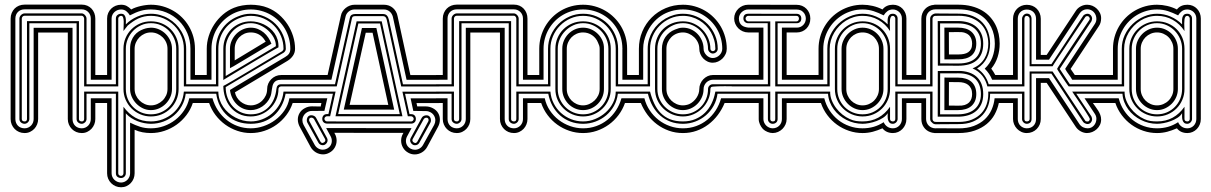

<svg xmlns="http://www.w3.org/2000/svg" viewBox="-20 -562 5117 811"><path d="M44.9 -59.1Q44.9 -50.3 47.9 -43.1Q50.8 -35.9 55.9 -30.8Q61 -25.6 68.2 -22.8Q75.4 -20 84 -20Q92.3 -20 99.2 -23.2Q106.2 -26.4 111.3 -31.7Q116.5 -37.1 119.3 -44.2Q122.1 -51.3 122.1 -59.1V-444.6H286.4V-59.1Q286.4 -50.3 289.3 -43.1Q292.2 -35.9 297.4 -30.8Q302.5 -25.6 309.7 -22.8Q316.9 -20 325.4 -20Q333.7 -20 340.7 -23.2Q347.7 -26.4 352.8 -31.7Q357.9 -37.1 360.7 -44.2Q363.5 -51.3 363.5 -59.1V-147H410.9V-127H382.6V-59.1Q382.6 -47.4 378.3 -36.7Q374 -26.1 366.3 -17.9Q358.6 -9.8 348.3 -4.9Q337.9 0 325.4 0Q313 0 302.2 -4.5Q291.5 -9 283.6 -17.1Q275.6 -25.1 271 -35.9Q266.4 -46.6 266.4 -59.1V-424.6H141.1V-59.1Q141.1 -47.4 136.8 -36.7Q132.6 -26.1 124.9 -17.9Q117.2 -9.8 106.8 -4.9Q96.4 0 84 0Q71.5 0 60.8 -4.5Q50 -9 42.1 -17.1Q34.2 -25.1 29.5 -35.9Q24.9 -46.6 24.9 -59.1V-483.4Q24.9 -496.1 29.4 -507Q33.9 -517.8 41.7 -525.8Q49.6 -533.7 60.4 -538.1Q71.3 -542.5 84 -542.5H325.4Q338.1 -542.5 348.6 -538Q359.1 -533.4 366.7 -525.4Q374.3 -517.3 378.4 -506.6Q382.6 -495.8 382.6 -483.4V-245.1H410.9V-225.1H363.5V-483.4Q363.5 -491.7 360.7 -498.8Q357.9 -505.9 352.8 -511.1Q347.7 -516.4 340.7 -519.4Q333.7 -522.5 325.4 -522.5H84Q75.4 -522.5 68.2 -519.7Q61 -516.8 55.9 -511.7Q50.8 -506.6 47.9 -499.4Q44.9 -492.2 44.9 -483.4ZM345.5 -166V-59.1Q345.5 -54.9 343.6 -51.3Q341.8 -47.6 338.9 -44.9Q335.9 -42.2 332.4 -40.6Q328.9 -39.1 325.4 -39.1Q321.3 -39.1 317.4 -40.5Q313.5 -42 310.3 -44.6Q307.1 -47.1 305.3 -50.9Q303.5 -54.7 303.5 -59.1V-463.6H104V-59.1Q104 -54.9 102.2 -51.3Q100.3 -47.6 97.4 -44.9Q94.5 -42.2 90.9 -40.6Q87.4 -39.1 84 -39.1Q79.8 -39.1 75.9 -40.5Q72 -42 68.8 -44.6Q65.7 -47.1 63.8 -50.9Q62 -54.7 62 -59.1V-483.4Q62 -487.5 63.8 -491.5Q65.7 -495.4 68.8 -498.5Q72 -501.7 75.9 -503.5Q79.8 -505.4 84 -505.4H325.4Q329.1 -505.4 332.8 -503.3Q336.4 -501.2 339.2 -498Q342 -494.9 343.8 -491Q345.5 -487.1 345.5 -483.4V-206.1H410.9V-197H335.4V-483.4Q335.4 -487.3 332.4 -491.5Q329.3 -495.6 325.4 -495.6H84Q78.6 -495.6 75.3 -491.8Q72 -488 72 -483.4V-59.1Q72 -53.7 75.7 -51.4Q79.3 -49.1 84 -49.1Q89.4 -49.1 91.7 -52.1Q94 -55.2 94 -59.1V-472.7H313.5V-59.1Q313.5 -53.7 317.1 -51.4Q320.8 -49.1 325.4 -49.1Q330.8 -49.1 333.1 -52.1Q335.4 -55.2 335.4 -59.1V-175H410.9V-166Z M469.5 -206.1V-483.9Q469.5 -493.2 476 -498.5Q482.4 -503.9 491.5 -503.9Q500.5 -503.9 504.8 -499.1Q509 -494.4 510.5 -487.4Q512 -480.5 511.7 -472.8Q511.5 -465.1 511.5 -459Q521.7 -469.5 534.1 -477.8Q546.4 -486.1 560.1 -491.9Q573.7 -497.8 588.3 -500.9Q602.8 -503.9 617.4 -503.9Q637.7 -503.9 656.6 -498.5Q675.5 -493.2 692 -483.4Q708.5 -473.6 722.3 -460Q736.1 -446.3 745.8 -429.9Q755.6 -413.6 761 -394.8Q766.4 -376 766.4 -356V-206.1H831.8V-197H756.6V-356Q756.6 -384.5 745.7 -409.8Q734.9 -435.1 715.9 -454Q697 -472.9 671.6 -484Q646.2 -495.1 617.4 -495.1Q602.3 -495.1 589.2 -492.2Q576.2 -489.3 564.3 -483.9Q552.5 -478.5 541.5 -470.9Q530.5 -463.4 519.5 -454.1Q514.2 -447.3 508.9 -440.7Q503.7 -434.1 501.5 -430.9Q501.5 -439.9 502.2 -451.2Q502.9 -462.4 502.6 -472.2Q502.2 -481.9 499.9 -488.5Q497.6 -495.1 491.5 -495.1Q486.8 -495.1 483.2 -491.5Q479.5 -487.8 479.5 -483.9V-197H402.8V-206.1ZM764.4 -166Q761 -138.2 748 -114.9Q735.1 -91.6 715.3 -74.7Q695.6 -57.9 670.4 -48.5Q645.3 -39.1 617.4 -39.1Q604 -39.1 589.6 -41.9Q575.2 -44.7 561.4 -49.9Q547.6 -55.2 535.3 -63Q522.9 -70.8 513.4 -81.1Q512.7 -81.8 512.5 -82.5Q512.2 -83.3 511.5 -84V169.9Q511.5 178.2 505.6 184.1Q499.8 189.9 491.5 189.9Q482.4 189.9 476 184.9Q469.5 179.9 469.5 169.9V-166H402.8V-175H479.5V169.9Q479.5 175.3 483.2 178.1Q486.8 180.9 491.5 180.9Q496.1 180.9 498.8 177.4Q501.5 173.8 501.5 169.9V-111.1Q523.2 -81.1 551.5 -65.1Q579.8 -49.1 617.4 -49.1Q643.3 -49.1 667.5 -58.2Q691.7 -67.4 710.7 -84Q729.7 -100.6 742.1 -123.8Q754.4 -147 756.6 -175H831.8V-166ZM432.4 -245.1V-483.9Q432.4 -496.3 437 -507Q441.7 -517.6 449.6 -525.4Q457.5 -533.2 468.3 -537.6Q479 -542 491.5 -542Q505.1 -542 514.9 -536.9Q524.7 -531.7 534.4 -522Q542.7 -526.9 553.2 -530.5Q563.7 -534.2 574.8 -536.7Q585.9 -539.3 597 -540.6Q608.2 -542 617.4 -542Q643.1 -542 666.9 -535.4Q690.7 -528.8 711.4 -516.8Q732.2 -504.9 749.1 -488Q766.1 -471.2 778.2 -450.4Q790.3 -429.7 796.9 -405.8Q803.5 -381.8 803.5 -356V-245.1H831.8V-225.1H784.4V-356Q784.4 -391.1 771.4 -421.5Q758.3 -451.9 735.7 -474.2Q713.1 -496.6 682.7 -509.3Q652.3 -522 617.4 -522Q606.2 -522 595.7 -520.6Q585.2 -519.3 574.5 -516.2Q563.7 -513.2 552.5 -508.4Q541.3 -503.7 528.6 -497.1Q522.5 -507.6 513.4 -514.8Q504.4 -522 491.5 -522Q483.6 -522 476.3 -519.2Q469 -516.4 463.5 -511.2Q458 -506.1 454.7 -499.1Q451.4 -492.2 451.4 -483.9V-225.1H402.8V-245.1ZM451.4 -147V169.9Q451.4 178.2 454.6 185.3Q457.8 192.4 463.3 197.6Q468.8 202.9 476 205.9Q483.2 209 491.5 209Q499.3 209 506.2 205.8Q513.2 202.6 518.3 197.3Q523.4 191.9 526.5 184.8Q529.5 177.7 529.5 169.9V-43.9Q541.3 -38.3 551.5 -33.9Q561.8 -29.5 572 -26.4Q582.3 -23.2 593.3 -21.6Q604.2 -20 617.4 -20Q645.5 -20 672 -29.3Q698.5 -38.6 720.2 -55.4Q741.9 -72.3 757.6 -95.6Q773.2 -118.9 779.5 -147H831.8V-127H794.4Q785.2 -98.9 767.3 -75.6Q749.5 -52.2 726 -35.4Q702.4 -18.6 674.6 -9.3Q646.7 0 617.4 0Q599.4 0 582.3 -3.2Q565.2 -6.3 548.6 -13.9V169.9Q548.6 181.9 544.3 192.6Q540 203.4 532.3 211.4Q524.7 219.5 514.3 224.2Q503.9 229 491.5 229Q479 229 468.3 224.4Q457.5 219.7 449.6 211.8Q441.7 203.9 437 193.1Q432.4 182.4 432.4 169.9V-127H402.8V-147ZM687.5 -356Q687.5 -370.1 681.9 -382.8Q676.3 -395.5 666.7 -404.8Q657.2 -414.1 644.4 -419.6Q631.6 -425 617.4 -425Q603.5 -425 591.1 -419.6Q578.6 -414.1 569.2 -404.8Q559.8 -395.5 554.2 -382.8Q548.6 -370.1 548.6 -356V-186Q548.6 -172.1 554.2 -159.5Q559.8 -147 569.2 -137.6Q578.6 -128.2 591.1 -122.6Q603.5 -116.9 617.4 -116.9Q631.3 -116.9 644 -122.4Q656.7 -127.9 666.4 -137.2Q676 -146.5 681.8 -159.1Q687.5 -171.6 687.5 -186ZM706.5 -186Q706.5 -168 699.3 -151.9Q692.1 -135.7 679.9 -123.5Q667.7 -111.3 651.6 -104.1Q635.5 -96.9 617.4 -96.9Q599.4 -96.9 583.5 -104.5Q567.6 -112.1 555.5 -124.6Q543.5 -137.2 536.5 -153.2Q529.5 -169.2 529.5 -186V-356Q529.5 -375 534.7 -388.9Q539.8 -402.8 547.9 -412.7Q555.9 -422.6 565.9 -429Q575.9 -435.3 585.7 -438.8Q595.5 -442.4 603.9 -443.7Q612.3 -445.1 617.4 -445.1Q635.5 -445.1 651.6 -437.9Q667.7 -430.7 679.9 -418.5Q692.1 -406.2 699.3 -390.1Q706.5 -374 706.5 -356ZM724.4 -356Q724.4 -378.2 716.1 -397.8Q707.8 -417.5 693.4 -432.3Q679 -447 659.4 -455.6Q639.9 -464.1 617.4 -464.1Q595.2 -464.1 575.9 -455.3Q556.6 -446.5 542.4 -431.8Q528.1 -417 519.8 -397.3Q511.5 -377.7 511.5 -356V-186Q511.5 -163.8 519.5 -144.4Q527.6 -125 541.9 -110.5Q556.2 -95.9 575.6 -87.5Q595 -79.1 617.4 -79.1Q639.9 -79.1 659.4 -87.4Q679 -95.7 693.4 -110.1Q707.8 -124.5 716.1 -144Q724.4 -163.6 724.4 -186ZM734.4 -186Q734.4 -161.6 725.2 -140.5Q716.1 -119.4 700.2 -103.8Q684.3 -88.1 663.1 -79.1Q641.8 -70.1 617.4 -70.1Q593.5 -70.1 572.4 -79.2Q551.3 -88.4 535.5 -104.1Q519.8 -119.9 510.6 -141Q501.5 -162.1 501.5 -186V-356Q501.5 -380.4 510.5 -401.5Q519.5 -422.6 535.2 -438.2Q550.8 -453.9 571.9 -462.9Q593 -471.9 617.4 -471.9Q642.1 -471.9 663.5 -463.1Q684.8 -454.3 700.6 -438.7Q716.3 -423.1 725.3 -402Q734.4 -380.9 734.4 -356Z M923.3 -356Q923.3 -380.9 932.4 -402Q941.4 -423.1 957 -438.7Q972.7 -454.3 993.8 -463.1Q1014.9 -471.9 1039.3 -471.9Q1052.7 -471.9 1066.9 -468.6Q1081.1 -465.3 1094.4 -459Q1107.7 -452.6 1119.3 -443.2Q1130.9 -433.8 1139.4 -421.6Q1147.9 -409.4 1152.5 -394.4Q1157 -379.4 1156.2 -362.1Q1155.8 -362.1 1146.1 -356.6Q1136.5 -351.1 1121.1 -342.2Q1105.7 -333.3 1086.1 -321.7Q1066.4 -310.1 1045.5 -297.6Q1024.7 -285.2 1004.3 -272.9Q983.9 -260.7 967 -250.7Q950.2 -240.7 938.5 -233.5Q926.8 -226.3 923.3 -224.1ZM853.3 -245.1V-356Q853.3 -383.1 861.7 -409.7Q870.1 -436.3 885.3 -459.4Q900.4 -482.4 921.6 -500.6Q942.9 -518.8 968.3 -529.1Q985.1 -535.9 1003.5 -538.9Q1022 -542 1039.3 -542Q1057.6 -542 1076.2 -538.9Q1094.7 -535.9 1111.3 -529.1Q1137 -518.8 1158.1 -500.6Q1179.2 -482.4 1194.3 -459.4Q1209.5 -436.3 1217.9 -409.7Q1226.3 -383.1 1226.3 -356Q1226.3 -339.4 1217.2 -326.3Q1208 -313.2 1194.3 -304.9L972.4 -172.1Q974.6 -160.4 980.8 -150.4Q987.1 -140.4 996.1 -132.9Q1005.1 -125.5 1016.2 -121.2Q1027.3 -116.9 1039.3 -116.9Q1052.7 -116.9 1065.3 -122.2Q1077.9 -127.4 1087.4 -136.8Q1096.9 -146.2 1102.7 -158.8Q1108.4 -171.4 1108.4 -186Q1108.4 -198 1113 -208.7Q1117.7 -219.5 1125.7 -227.5Q1133.8 -235.6 1144.5 -240.4Q1155.3 -245.1 1167.5 -245.1H1257.3V-225.1H1167.5Q1155.5 -225.1 1148.3 -221.7Q1141.1 -218.3 1137.1 -212.5Q1133.1 -206.8 1131.2 -199.3Q1129.4 -191.9 1128.3 -183.8Q1127.2 -175.8 1125.9 -167.5Q1124.5 -159.2 1121.3 -152.1Q1116.2 -140.1 1107.7 -130Q1099.1 -119.9 1088.3 -112.5Q1077.4 -105.2 1064.9 -101.1Q1052.5 -96.9 1039.3 -96.9Q1021.7 -96.9 1006.6 -103.5Q991.5 -110.1 980 -121.5Q968.5 -132.8 961.1 -148.3Q953.6 -163.8 951.4 -181.9Q951.7 -182.1 952.5 -182.6Q953.4 -183.1 956.4 -184.9Q959.5 -186.8 965.6 -190.6Q971.7 -194.3 982.7 -200.9Q993.7 -207.5 1010.5 -217.5Q1027.3 -227.5 1051.6 -242.1Q1075.9 -256.6 1108.6 -276.1Q1141.4 -295.7 1184.3 -321Q1195.1 -327.1 1200.7 -335.2Q1206.3 -343.3 1206.3 -356Q1206.3 -379.2 1200.3 -400.5Q1194.3 -421.9 1183.5 -440.3Q1172.6 -458.7 1157.3 -473.9Q1142.1 -489 1123.5 -499.6Q1105 -510.3 1083.6 -516.1Q1062.3 -522 1039.3 -522Q1016.4 -522 995.1 -516.1Q973.9 -510.3 955.4 -499.4Q937 -488.5 921.9 -473.4Q906.7 -458.3 895.9 -439.8Q885 -421.4 879.2 -400.1Q873.3 -378.9 873.3 -356V-225.1H825.9V-245.1ZM1145.3 -366.9Q1145.8 -385 1136.6 -402.5Q1127.4 -419.9 1112.3 -433.6Q1097.2 -447.3 1078 -455.7Q1058.8 -464.1 1039.3 -464.1Q1017.3 -464.1 997.9 -455.3Q978.5 -446.5 964.2 -431.8Q950 -417 941.7 -397.3Q933.3 -377.7 933.3 -356V-241ZM951.4 -356Q951.4 -374.3 958.7 -390.5Q966.1 -406.7 978.1 -418.8Q990.2 -430.9 1006.1 -438Q1022 -445.1 1039.3 -445.1Q1055.4 -445.1 1069.2 -439.5Q1083 -433.8 1094.1 -424.6Q1105.2 -415.3 1113.4 -402.8Q1121.6 -390.4 1126.5 -377Q1126 -376.7 1124.6 -376.1Q1123.3 -375.5 1118.4 -372.7Q1113.5 -369.9 1103.6 -364Q1093.8 -358.2 1076.2 -347.7Q1058.6 -337.2 1031.9 -321.2Q1005.1 -305.2 966.3 -282Q962.6 -279.8 958.9 -278.1Q955.1 -276.4 951.4 -273.9ZM892.3 -206.1V-356Q892.3 -378.9 898.7 -399.8Q905 -420.7 916.9 -438.2Q928.7 -455.8 945.6 -469.6Q962.4 -483.4 983.4 -491.9Q997.8 -498 1011 -501Q1024.2 -503.9 1039.3 -503.9Q1070.1 -503.9 1097 -492.3Q1124 -480.7 1144 -460.7Q1164.1 -440.7 1175.7 -413.7Q1187.3 -386.7 1187.3 -356Q1187.3 -350.8 1184.6 -346.4Q1181.9 -342 1177.5 -339.1L933.3 -194.1Q933.3 -168.9 941.7 -147.8Q950 -126.7 964.2 -111.5Q978.5 -96.2 997.9 -87.6Q1017.3 -79.1 1039.3 -79.1Q1063.2 -79.1 1082.3 -87.4Q1101.3 -95.7 1115.1 -110.1Q1128.9 -124.5 1137.1 -144Q1145.3 -163.6 1147.5 -186Q1148.2 -195.1 1152.8 -200.6Q1157.5 -206.1 1167.5 -206.1H1257.3V-197H1167.5Q1162.8 -197 1159.5 -193.7Q1156.2 -190.4 1156.2 -186Q1156.2 -161.6 1146.7 -140.5Q1137.2 -119.4 1121.1 -103.8Q1105 -88.1 1083.7 -79.1Q1062.5 -70.1 1039.3 -70.1Q1010.7 -70.1 989.1 -81.1Q967.5 -92 952.9 -110.1Q938.2 -128.2 930.8 -151.4Q923.3 -174.6 923.3 -199Q924.1 -199 934.4 -204.8Q944.8 -210.7 961.3 -220.3Q977.8 -230 998.9 -242.6Q1020 -255.1 1042.2 -268.3Q1064.5 -281.5 1086.3 -294.6Q1108.2 -307.6 1126.1 -318.4Q1144 -329.1 1156.4 -336.5Q1168.7 -344 1172.4 -345.9Q1174.6 -349.1 1176 -350.7Q1177.5 -352.3 1177.5 -356Q1177.5 -384.5 1166.7 -409.8Q1156 -435.1 1137.3 -454Q1118.7 -472.9 1093.4 -484Q1068.1 -495.1 1039.3 -495.1Q1025.9 -495.1 1013.1 -492.2Q1000.2 -489.3 987.3 -483.9Q967.8 -475.6 952 -462.6Q936.3 -449.7 925.3 -433.1Q914.3 -416.5 908.3 -397Q902.3 -377.4 902.3 -356V-197H825.9V-206.1ZM877.4 -147Q885.3 -119.1 900.6 -95.8Q916 -72.5 937 -55.7Q958 -38.8 984 -29.4Q1010 -20 1039.3 -20Q1066.4 -20 1093.3 -29.2Q1120.1 -38.3 1142.6 -55.1Q1165 -71.8 1181.2 -95.1Q1197.3 -118.4 1202.4 -147H1257.3V-127H1216.3Q1207 -98.9 1189.3 -75.6Q1171.6 -52.2 1148.2 -35.4Q1124.8 -18.6 1096.8 -9.3Q1068.8 0 1039.3 0Q1010 0 982.4 -9.4Q954.8 -18.8 931.5 -35.6Q908.2 -52.5 890.5 -75.8Q872.8 -99.1 863.3 -127H825.9V-147ZM1102.3 -386 1098.4 -392.1Q1088.6 -408 1073.5 -416.5Q1058.3 -425 1039.3 -425Q1024.7 -425 1012.3 -419.6Q1000 -414.1 990.8 -404.8Q981.7 -395.5 976.6 -382.8Q971.4 -370.1 971.4 -356V-306.9ZM1186.3 -166Q1181.2 -137.5 1168.6 -114.1Q1156 -90.8 1137.2 -74.1Q1118.4 -57.4 1093.6 -48.2Q1068.8 -39.1 1039.3 -39.1Q1009.8 -39.1 984.9 -47.7Q960 -56.4 941.2 -72.9Q922.4 -89.4 910 -112.8Q897.7 -136.2 893.3 -166H825.9V-175H902.3Q902.3 -157 907.8 -140.6Q913.3 -124.3 923 -110.4Q932.6 -96.4 945.7 -85.1Q958.7 -73.7 974 -65.7Q989.3 -57.6 1005.9 -53.3Q1022.5 -49.1 1039.3 -49.1Q1063.2 -49.1 1086.7 -57.7Q1110.1 -66.4 1129.3 -82.8Q1148.4 -99.1 1161.5 -122.4Q1174.6 -145.8 1177.5 -175H1257.3V-166Z M1397 -71 1486.3 -471.9H1592.3L1679.9 -70.8ZM1408.4 -80.1 1668.7 -79.8 1585.2 -462.9H1493.7ZM1432.1 -99.1 1508.8 -443.8H1569.8L1645 -98.9ZM1456.8 -119.1 1620.1 -118.9 1553.7 -423.8H1524.9ZM1357.7 -21 1718.3 -20.8 1700 13.2Q1694.6 22.9 1694.6 33.4Q1694.6 43.5 1699.6 52Q1704.6 60.5 1714.8 66.2Q1719 68.4 1723.6 69.5Q1728.3 70.6 1732.7 70.6Q1743.2 70.6 1752.3 65.2Q1761.5 59.8 1766.8 50.3L1814 -34.7Q1818.8 -43.9 1818.8 -53.7Q1818.8 -64 1813.7 -73Q1808.6 -82 1798.8 -87.6Q1789.3 -92.8 1779.3 -92.8L1725.8 -93.5L1714.4 -146.7H1835.2V-126.7H1739.3L1742.4 -112.5H1778.8Q1794.2 -112.5 1808.8 -104.7Q1823.5 -96.9 1830.8 -84.2Q1838.1 -71.5 1838.1 -56.9Q1838.1 -49.1 1836.1 -41.1Q1834 -33.2 1829.8 -25.6L1783.9 59.3Q1780 66.4 1774.3 72.1Q1768.6 77.9 1761.8 81.9Q1755.1 85.9 1747.4 88.1Q1739.7 90.3 1731.7 90.3Q1717.5 90.3 1704.8 83.3Q1690.2 75.4 1682.3 61.6Q1674.3 47.9 1674.3 32Q1674.3 16.8 1681.9 3.2L1684.1 -0.7L1392.1 -1L1394.3 2.9Q1401.9 16.6 1401.9 31.7Q1401.9 47.6 1393.9 61.4Q1386 75.2 1371.3 83Q1358.6 90.1 1344.5 90.1Q1336.4 90.1 1328.7 87.9Q1321 85.7 1314.3 81.7Q1307.6 77.6 1301.9 71.9Q1296.1 66.2 1292.2 59.1L1246.3 -25.9Q1242.2 -33.4 1240.1 -41.4Q1238 -49.3 1238 -57.1Q1238 -71.8 1245.4 -84.5Q1252.7 -97.2 1267.3 -105Q1274.7 -109.1 1282.2 -111Q1289.8 -112.8 1297.4 -112.8L1334.5 -112.1L1337.6 -127H1243.4V-147H1362.5L1350.3 -93.8L1296.6 -93.3Q1286.6 -93.3 1277.3 -87.9Q1267.6 -82.3 1262.5 -73.2Q1257.3 -64.2 1257.3 -54Q1257.3 -44.2 1262.2 -34.9L1309.3 50Q1314.7 59.6 1323.9 64.9Q1333 70.3 1343.5 70.3Q1352.8 70.3 1361.3 65.9Q1371.6 60.3 1376.6 51.8Q1381.6 43.2 1381.6 33.2Q1381.6 22.7 1376.2 12.9ZM1713.4 -244.9H1835.2V-224.9H1697.3L1639.4 -491.2Q1637.7 -497.6 1634.4 -503.2Q1631.1 -508.8 1626.3 -512.9Q1621.6 -517.1 1615.5 -519.5Q1609.4 -522 1601.8 -522H1477.5Q1470.7 -522 1464.5 -519.8Q1458.3 -517.6 1453.1 -513.5Q1448 -509.5 1444.5 -503.9Q1440.9 -498.3 1439.5 -491.5L1379.9 -225.1H1243.4V-245.1H1363.8L1419.9 -495.6Q1421.6 -505.1 1427 -513.7Q1432.4 -522.2 1440.2 -528.4Q1448 -534.7 1457.6 -538.3Q1467.3 -542 1477.5 -542H1601.8Q1612.8 -542 1622.6 -538.5Q1632.3 -534.9 1639.8 -528.4Q1647.2 -522 1652.3 -513.1Q1657.5 -504.2 1659.4 -493.4ZM1682.1 -205.8H1835.2V-196.8H1674.8L1613.3 -479.5Q1609.9 -493.9 1597.7 -493.9H1481Q1476.6 -493.9 1472.3 -492.6Q1468 -491.2 1466.8 -485.6L1402.3 -197H1243.4V-206.1H1395L1458 -487.5Q1459 -492.4 1461.4 -495.5Q1463.9 -498.5 1467 -500.1Q1470.2 -501.7 1474 -502.3Q1477.8 -502.9 1481.9 -502.9H1596.9Q1608.6 -502.9 1614.5 -496.2Q1620.4 -489.5 1623 -477.1ZM1350.3 -60.1Q1350.3 -56.4 1353.5 -52.7Q1356.7 -49.1 1361.3 -49.1L1716.6 -48.8Q1721.2 -48.8 1724.4 -52.5Q1727.5 -56.2 1727.5 -59.8Q1727.5 -64.5 1724 -67.6Q1720.5 -70.8 1716.6 -70.8H1702.6L1679.7 -174.8H1835.2V-165.8H1690.9L1709.7 -79.8H1716.6Q1726.6 -79.8 1731.6 -74Q1736.6 -68.1 1736.6 -59.8Q1736.6 -50 1730.7 -44.9Q1724.9 -39.8 1716.6 -39.8L1361.3 -40Q1353 -40 1347.2 -45.2Q1341.3 -50.3 1341.3 -60.1Q1341.3 -68.4 1346.3 -74.2Q1351.3 -80.1 1361.3 -80.1H1367.2L1386.2 -166H1243.4V-175H1397.5L1374.5 -71H1361.3Q1357.4 -71 1353.9 -67.9Q1350.3 -64.7 1350.3 -60.1ZM1761 -63.7Q1763.7 -69.1 1769.3 -72Q1774.9 -75 1781.2 -75Q1786.4 -75 1790.8 -72.8Q1795.4 -70.1 1797.9 -64.8Q1800.3 -59.6 1800.3 -54Q1800.3 -47.9 1797.9 -43.7L1751 41.3Q1748.3 46.4 1743.3 49Q1738.3 51.5 1732.9 51.5Q1727.5 51.5 1723.9 49.3Q1719 46.6 1715.7 41.5Q1712.4 36.4 1712.4 30.5Q1712.4 25.9 1714.8 21.2ZM1361.3 21Q1363.8 25.6 1363.8 30.3Q1363.8 36.1 1360.5 41.3Q1357.2 46.4 1352.3 49.1Q1348.6 51.3 1343.3 51.3Q1337.9 51.3 1332.9 48.7Q1327.9 46.1 1325.2 41L1278.3 -43.9Q1275.9 -48.1 1275.9 -54.2Q1275.9 -59.8 1278.3 -65.1Q1280.8 -70.3 1285.4 -73Q1289.8 -75.2 1294.9 -75.2Q1301.3 -75.2 1306.9 -72.3Q1312.5 -69.3 1315.2 -64ZM1788.8 -48.8Q1789.8 -50.3 1790.2 -52.5Q1790.5 -54.7 1790.2 -57Q1789.8 -59.3 1788.7 -61.2Q1787.6 -63 1785.9 -63.7Q1781.2 -65.9 1776.7 -64.2Q1772.2 -62.5 1769.8 -58.8L1722.9 26.1Q1720.7 30.8 1722.9 34.8Q1725.1 38.8 1728.8 40.3Q1733.4 43.2 1736.9 41.6Q1740.5 40 1742.9 36.1ZM1333.3 35.9Q1335.7 39.8 1339.2 41.4Q1342.8 43 1347.4 40Q1351.1 38.6 1353.3 34.5Q1355.5 30.5 1353.3 25.9L1306.4 -59.1Q1304 -62.7 1299.4 -64.5Q1294.9 -66.2 1290.3 -64Q1288.3 -63.2 1287.2 -61.4Q1286.1 -59.6 1285.8 -57.3Q1285.4 -54.9 1285.8 -52.7Q1286.1 -50.5 1287.4 -49.1Z M1850.3 -245.1V-483.4Q1850.3 -496.1 1854.9 -507Q1859.4 -517.8 1867.2 -525.8Q1875 -533.7 1885.9 -538.1Q1896.7 -542.5 1909.4 -542.5H2150.9Q2163.6 -542.5 2174.1 -538Q2184.6 -533.4 2192.1 -525.4Q2199.7 -517.3 2203.9 -506.6Q2208 -495.8 2208 -483.4V-245.1H2236.3V-225.1H2189V-483.4Q2189 -491.7 2186.2 -498.8Q2183.3 -505.9 2178.2 -511.1Q2173.1 -516.4 2166.1 -519.4Q2159.2 -522.5 2150.9 -522.5H1909.4Q1900.9 -522.5 1893.7 -519.7Q1886.5 -516.8 1881.3 -511.7Q1876.2 -506.6 1873.3 -499.4Q1870.4 -492.2 1870.4 -483.4V-225.1H1822V-245.1ZM1887.5 -206.1V-483.4Q1887.5 -487.5 1889.3 -491.5Q1891.1 -495.4 1894.3 -498.5Q1897.5 -501.7 1901.4 -503.5Q1905.3 -505.4 1909.4 -505.4H2150.9Q2154.5 -505.4 2158.2 -503.3Q2161.9 -501.2 2164.7 -498Q2167.5 -494.9 2169.2 -491Q2170.9 -487.1 2170.9 -483.4V-206.1H2236.3V-197H2160.9V-483.4Q2160.9 -487.3 2157.8 -491.5Q2154.8 -495.6 2150.9 -495.6H1909.4Q1904.1 -495.6 1900.8 -491.8Q1897.5 -488 1897.5 -483.4V-197H1822V-206.1ZM1870.4 -147V-59.1Q1870.4 -50.3 1873.3 -43.1Q1876.2 -35.9 1881.3 -30.8Q1886.5 -25.6 1893.7 -22.8Q1900.9 -20 1909.4 -20Q1917.7 -20 1924.7 -23.2Q1931.6 -26.4 1936.8 -31.7Q1941.9 -37.1 1944.7 -44.2Q1947.5 -51.3 1947.5 -59.1V-444.6H2111.8V-59.1Q2111.8 -50.3 2114.7 -43.1Q2117.7 -35.9 2122.8 -30.8Q2127.9 -25.6 2135.1 -22.8Q2142.3 -20 2150.9 -20Q2159.2 -20 2166.1 -23.2Q2173.1 -26.4 2178.2 -31.7Q2183.3 -37.1 2186.2 -44.2Q2189 -51.3 2189 -59.1V-147H2236.3V-127H2208V-59.1Q2208 -47.4 2203.7 -36.7Q2199.5 -26.1 2191.8 -17.9Q2184.1 -9.8 2173.7 -4.9Q2163.3 0 2150.9 0Q2138.4 0 2127.7 -4.5Q2116.9 -9 2109 -17.1Q2101.1 -25.1 2096.4 -35.9Q2091.8 -46.6 2091.8 -59.1V-424.6H1966.6V-59.1Q1966.6 -47.4 1962.3 -36.7Q1958 -26.1 1950.3 -17.9Q1942.6 -9.8 1932.3 -4.9Q1921.9 0 1909.4 0Q1897 0 1886.2 -4.5Q1875.5 -9 1867.6 -17.1Q1859.6 -25.1 1855 -35.9Q1850.3 -46.6 1850.3 -59.1V-127H1822V-147ZM2170.9 -166V-59.1Q2170.9 -54.9 2169.1 -51.3Q2167.2 -47.6 2164.3 -44.9Q2161.4 -42.2 2157.8 -40.6Q2154.3 -39.1 2150.9 -39.1Q2146.7 -39.1 2142.8 -40.5Q2138.9 -42 2135.7 -44.6Q2132.6 -47.1 2130.7 -50.9Q2128.9 -54.7 2128.9 -59.1V-463.6H1929.4V-59.1Q1929.4 -54.9 1927.6 -51.3Q1925.8 -47.6 1922.9 -44.9Q1919.9 -42.2 1916.4 -40.6Q1912.8 -39.1 1909.4 -39.1Q1905.3 -39.1 1901.4 -40.5Q1897.5 -42 1894.3 -44.6Q1891.1 -47.1 1889.3 -50.9Q1887.5 -54.7 1887.5 -59.1V-166H1822V-175H1897.5V-59.1Q1897.5 -53.7 1901.1 -51.4Q1904.8 -49.1 1909.4 -49.1Q1914.8 -49.1 1917.1 -52.1Q1919.4 -55.2 1919.4 -59.1V-472.7H2138.9V-59.1Q2138.9 -53.7 2142.6 -51.4Q2146.2 -49.1 2150.9 -49.1Q2156.2 -49.1 2158.6 -52.1Q2160.9 -55.2 2160.9 -59.1V-175H2236.3V-166Z M2294.9 -206.1V-356Q2294.9 -386 2306.6 -412.8Q2318.4 -439.7 2338.5 -460Q2358.6 -480.2 2385.5 -492.1Q2412.4 -503.9 2442.9 -503.9Q2473.9 -503.9 2501 -492.2Q2528.1 -480.5 2548 -460.3Q2567.9 -440.2 2579.3 -413.2Q2590.8 -386.2 2590.8 -356V-206.1H2656.5V-197H2580.8V-356Q2580.8 -384 2569.9 -409.3Q2559.1 -434.6 2540.3 -453.6Q2521.5 -472.7 2496.5 -483.9Q2471.4 -495.1 2442.9 -495.1Q2414.3 -495.1 2389.3 -483.9Q2364.3 -472.7 2345.5 -453.6Q2326.7 -434.6 2315.8 -409.3Q2304.9 -384 2304.9 -356V-197H2230V-206.1ZM2589.8 -166Q2586.4 -138.2 2573.4 -114.9Q2560.3 -91.6 2540.4 -74.7Q2520.5 -57.9 2495.4 -48.5Q2470.2 -39.1 2442.9 -39.1Q2414.1 -39.1 2389.4 -48.5Q2364.7 -57.9 2345.7 -74.7Q2326.7 -91.6 2313.8 -114.9Q2301 -138.2 2295.9 -166H2230V-175H2304.9Q2307.1 -147.9 2319 -124.9Q2330.8 -101.8 2349.5 -85Q2368.2 -68.1 2392.2 -58.6Q2416.3 -49.1 2442.9 -49.1Q2469.2 -49.1 2494 -59.3Q2518.8 -69.6 2538.1 -86.9Q2557.4 -104.2 2569.1 -127.1Q2580.8 -149.9 2580.8 -175H2656.5V-166ZM2656.5 -225.1H2608.9V-356H2609.9L2608.9 -356.9Q2608.9 -379.9 2603 -401.1Q2597.2 -422.4 2586.3 -440.7Q2575.4 -459 2560.3 -474Q2545.2 -489 2526.7 -499.6Q2508.3 -510.3 2487.1 -516.1Q2465.8 -522 2442.9 -522Q2419.9 -522 2398.6 -516.1Q2377.2 -510.3 2358.6 -499.6Q2340.1 -489 2324.8 -473.9Q2309.6 -458.7 2298.7 -440.3Q2287.8 -421.9 2281.9 -400.5Q2275.9 -379.2 2275.9 -356V-225.1H2230V-245.1H2257.8V-356Q2257.8 -381.6 2264.3 -405.4Q2270.8 -429.2 2282.7 -450Q2294.7 -470.7 2311.4 -487.7Q2328.1 -504.6 2348.6 -516.7Q2369.1 -528.8 2392.9 -535.4Q2416.7 -542 2442.9 -542Q2468.3 -542 2492.1 -535.4Q2515.9 -528.8 2536.5 -516.8Q2557.1 -504.9 2574.1 -488Q2591.1 -471.2 2603.3 -450.7Q2615.5 -430.2 2622.2 -406.4Q2628.9 -382.6 2628.9 -356.9V-245.1H2656.5ZM2656.5 -127H2619.9Q2610.1 -99.1 2592.5 -75.8Q2575 -52.5 2551.6 -35.6Q2528.3 -18.8 2500.6 -9.4Q2472.9 0 2442.9 0Q2412.8 0 2385 -9.4Q2357.2 -18.8 2333.9 -35.6Q2310.5 -52.5 2293 -75.8Q2275.4 -99.1 2265.9 -127H2230V-147H2281Q2286.9 -119.1 2302.4 -95.8Q2317.9 -72.5 2339.7 -55.7Q2361.6 -38.8 2388.2 -29.4Q2414.8 -20 2442.9 -20Q2472.4 -20 2498.5 -29.4Q2524.7 -38.8 2545.7 -55.7Q2566.7 -72.5 2581.9 -95.8Q2597.2 -119.1 2605 -147H2656.5ZM2512.9 -356Q2512.9 -363.5 2511 -369.4Q2509 -375.2 2505.9 -382.1Q2502.2 -391.8 2495.7 -399.8Q2489.3 -407.7 2481.1 -413.3Q2472.9 -418.9 2463.1 -422Q2453.4 -425 2442.9 -425Q2428.7 -425 2416.1 -419.6Q2403.6 -414.1 2394.3 -404.8Q2385 -395.5 2379.5 -382.8Q2374 -370.1 2374 -356V-186Q2374 -171.6 2379.5 -159.1Q2385 -146.5 2394.3 -137.2Q2403.6 -127.9 2416.1 -122.4Q2428.7 -116.9 2442.9 -116.9Q2456.3 -116.9 2469 -122.6Q2481.7 -128.2 2491.5 -137.6Q2501.2 -147 2507.1 -159.5Q2512.9 -172.1 2512.9 -186ZM2531 -186Q2531 -168 2524.2 -151.9Q2517.3 -135.7 2505.4 -123.5Q2493.4 -111.3 2477.3 -104.1Q2461.2 -96.9 2442.9 -96.9Q2424.6 -96.9 2408.4 -104.1Q2392.3 -111.3 2380.5 -123.5Q2368.7 -135.7 2361.8 -151.9Q2355 -168 2355 -186V-356Q2355 -374 2361.8 -390.1Q2368.7 -406.2 2380.5 -418.5Q2392.3 -430.7 2408.4 -437.9Q2424.6 -445.1 2442.9 -445.1Q2460.9 -445.1 2477.2 -437.9Q2493.4 -430.7 2505.6 -418.5Q2517.8 -406.2 2524.8 -390.1Q2531.7 -374 2531 -356ZM2549.8 -356Q2549.8 -377.7 2541.4 -397.3Q2533 -417 2518.4 -431.8Q2503.9 -446.5 2484.5 -455.3Q2465.1 -464.1 2442.9 -464.1Q2421.1 -464.1 2401.7 -455.2Q2382.3 -446.3 2367.7 -431.4Q2353 -416.5 2344.5 -397Q2335.9 -377.4 2335.9 -356V-186Q2335.9 -163.8 2344.4 -144.4Q2352.8 -125 2367.3 -110.5Q2381.8 -95.9 2401.2 -87.5Q2420.7 -79.1 2442.9 -79.1Q2465.1 -79.1 2484.5 -87.5Q2503.9 -95.9 2518.4 -110.5Q2533 -125 2541.4 -144.4Q2549.8 -163.8 2549.8 -186ZM2559.8 -186Q2559.8 -161.6 2550.5 -140.5Q2541.3 -119.4 2525.3 -103.8Q2509.3 -88.1 2488 -79.1Q2466.8 -70.1 2442.9 -70.1Q2418.9 -70.1 2397.6 -79.1Q2376.2 -88.1 2360.4 -103.8Q2344.5 -119.4 2335.2 -140.5Q2325.9 -161.6 2325.9 -186V-356Q2325.9 -380.9 2335.1 -402Q2344.2 -423.1 2360.1 -438.7Q2376 -454.3 2397.2 -463.1Q2418.5 -471.9 2442.9 -471.9Q2467.3 -471.9 2488.5 -463.1Q2509.8 -454.3 2525.6 -438.7Q2541.5 -423.1 2550.7 -402Q2559.8 -380.9 2559.8 -356Z M3102.8 -225.1H2990.7Q2982.9 -225.1 2975.8 -221.9Q2968.8 -218.8 2963.4 -213.4Q2958 -208 2955 -200.9Q2951.9 -193.8 2951.9 -186Q2951.9 -168 2944.9 -151.9Q2938 -135.7 2926 -123.5Q2914.1 -111.3 2898.2 -104.1Q2882.3 -96.9 2864.7 -96.9Q2846.4 -96.9 2830.2 -104.1Q2814 -111.3 2801.9 -123.5Q2789.8 -135.7 2782.8 -151.9Q2775.9 -168 2775.9 -186V-356Q2775.9 -369.9 2779.7 -382.4Q2783.4 -395 2790.6 -405.5Q2797.9 -416 2808 -424.1Q2818.1 -432.1 2830.8 -437Q2839.8 -440.7 2847.4 -442.9Q2855 -445.1 2864.7 -445.1Q2883.5 -445.1 2899.5 -437.6Q2915.5 -430.2 2927.1 -417.8Q2938.7 -405.5 2945.3 -389.4Q2951.9 -373.3 2951.9 -356Q2951.9 -348.4 2955.2 -341.4Q2958.5 -334.5 2963.9 -329Q2969.2 -323.5 2976.2 -320.2Q2983.2 -316.9 2990.7 -316.9Q2998.5 -316.9 3005.9 -320.1Q3013.2 -323.2 3018.7 -328.6Q3024.2 -334 3027.5 -341.1Q3030.8 -348.1 3030.8 -356Q3030.8 -378.9 3024.9 -400.1Q3019 -421.4 3008.2 -439.8Q2997.3 -458.3 2982.2 -473.4Q2967 -488.5 2948.6 -499.4Q2930.2 -510.3 2908.9 -516.1Q2887.7 -522 2864.7 -522Q2838.6 -522 2815.1 -515Q2791.5 -508.1 2771.7 -494.9Q2752 -481.7 2736.5 -462.8Q2720.9 -443.8 2710.7 -419.9Q2704.1 -404.1 2700.4 -388.7Q2696.8 -373.3 2696.8 -356V-225.1H2626.7V-245.1H2678.7V-356Q2678.7 -395 2693.1 -429Q2707.5 -462.9 2732.7 -488Q2757.8 -513.2 2791.7 -527.6Q2825.7 -542 2864.7 -542Q2890.6 -542 2914.3 -535.3Q2938 -528.6 2958.5 -516.5Q2979 -504.4 2995.8 -487.3Q3012.7 -470.2 3024.7 -449.6Q3036.6 -429 3043.2 -405.2Q3049.8 -381.3 3049.8 -356Q3049.8 -344.2 3044.9 -333.6Q3040 -323 3031.9 -314.9Q3023.7 -306.9 3013.1 -302Q3002.4 -297.1 2990.7 -297.1Q2978.8 -297.1 2968.4 -302.1Q2958 -307.1 2950.3 -315.3Q2942.6 -323.5 2938.2 -334.1Q2933.8 -344.7 2933.8 -356Q2933.8 -370.1 2927.9 -382.8Q2921.9 -395.5 2912.1 -404.8Q2902.3 -414.1 2889.9 -419.6Q2877.4 -425 2864.7 -425Q2850.6 -425 2837.9 -419.8Q2825.2 -414.6 2815.7 -405.2Q2806.2 -395.8 2800.5 -383.2Q2794.9 -370.6 2794.9 -356V-186Q2794.9 -171.6 2800.5 -159.1Q2806.2 -146.5 2815.7 -137.2Q2825.2 -127.9 2837.9 -122.4Q2850.6 -116.9 2864.7 -116.9Q2870.8 -116.9 2877.8 -118.3Q2884.8 -119.6 2890.9 -122.1Q2900.1 -126.2 2908.1 -133.2Q2916 -140.1 2921.8 -148.7Q2927.5 -157.2 2930.7 -166.9Q2933.8 -176.5 2933.8 -186Q2933.8 -198 2938.5 -208.7Q2943.1 -219.5 2951 -227.5Q2959 -235.6 2969.2 -240.4Q2979.5 -245.1 2990.7 -245.1H3102.8ZM2715.8 -206.1V-356Q2715.8 -376.7 2721.4 -395.8Q2727.1 -414.8 2737.1 -431.3Q2747.1 -447.8 2761 -461.1Q2774.9 -474.4 2791.5 -483.9Q2808.1 -493.4 2826.7 -498.7Q2845.2 -503.9 2864.7 -503.9Q2895.5 -503.9 2922.4 -492.2Q2949.2 -480.5 2969 -460.3Q2988.8 -440.2 3000.2 -413.2Q3011.7 -386.2 3011.7 -356Q3011.7 -351.8 3010 -348.1Q3008.3 -344.5 3005.4 -341.8Q3002.4 -339.1 2998.7 -337.5Q2994.9 -335.9 2990.7 -335.9Q2987.1 -335.9 2983.4 -337.6Q2979.7 -339.4 2976.9 -342.2Q2974.1 -345 2972.4 -348.6Q2970.7 -352.3 2970.7 -356Q2970.7 -378.2 2962 -397.8Q2953.4 -417.5 2938.7 -432.3Q2924.1 -447 2904.9 -455.6Q2885.7 -464.1 2864.7 -464.1Q2842.8 -464.1 2823.1 -455.3Q2803.5 -446.5 2788.7 -431.8Q2773.9 -417 2765.4 -397.3Q2756.8 -377.7 2756.8 -356V-186Q2756.8 -163.8 2765.4 -144.4Q2773.9 -125 2788.7 -110.5Q2803.5 -95.9 2823.1 -87.5Q2842.8 -79.1 2864.7 -79.1Q2887.2 -79.1 2906.6 -87.5Q2926 -95.9 2940.3 -110.5Q2954.6 -125 2962.6 -144.4Q2970.7 -163.8 2970.7 -186Q2970.7 -194.3 2976.6 -200.2Q2982.4 -206.1 2990.7 -206.1H3102.8V-197Q3099.4 -197 3089.6 -197.3Q3079.8 -197.5 3067.1 -197.6Q3054.4 -197.8 3040.4 -197.8Q3026.4 -197.8 3014.3 -197.4Q3002.2 -197 2993.8 -196.3Q2985.4 -195.6 2983.9 -194.1Q2980.7 -190.9 2980.7 -186Q2980.7 -162.1 2971.3 -141Q2961.9 -119.9 2945.9 -104.1Q2929.9 -88.4 2908.9 -79.2Q2887.9 -70.1 2864.7 -70.1Q2840.8 -70.1 2819.3 -79.1Q2797.9 -88.1 2781.7 -103.8Q2765.6 -119.4 2756.2 -140.5Q2746.8 -161.6 2746.8 -186V-356Q2746.8 -381.1 2756 -402.3Q2765.1 -423.6 2781 -439.1Q2796.9 -454.6 2818.5 -463.3Q2840.1 -471.9 2864.7 -471.9Q2890.4 -471.9 2911.6 -461.9Q2932.9 -451.9 2948.2 -435.7Q2963.6 -419.4 2972.2 -398.6Q2980.7 -377.7 2980.7 -356Q2980.7 -351.6 2983.9 -348.8Q2987.1 -345.9 2990.7 -345.9Q2995.4 -345.9 2998.5 -348.8Q3001.7 -351.6 3001.7 -356Q3001.7 -374.8 2996.8 -392.3Q2991.9 -409.9 2983.2 -425.4Q2974.4 -440.9 2961.8 -453.7Q2949.2 -466.6 2934.1 -475.7Q2918.9 -484.9 2901.4 -490Q2883.8 -495.1 2864.7 -495.1Q2835.4 -495.1 2810.2 -483.8Q2784.9 -472.4 2766.1 -453.2Q2747.3 -434.1 2736.6 -408.9Q2725.8 -383.8 2725.8 -356V-197H2626.7V-206.1ZM3102.8 -127H3040.8Q3029.5 -99.6 3012 -76.3Q2994.4 -53 2971.8 -36Q2949.2 -19 2922.1 -9.5Q2895 0 2864.7 0Q2833.3 0 2805.5 -9.9Q2777.8 -19.8 2755.1 -36.9Q2732.4 -54 2715.1 -77.1Q2697.8 -100.3 2686.8 -127H2626.7V-147H2701.9Q2709 -118.9 2724.6 -95.6Q2740.2 -72.3 2761.8 -55.4Q2783.4 -38.6 2809.8 -29.3Q2836.2 -20 2864.7 -20Q2894.3 -20 2920.3 -29.4Q2946.3 -38.8 2967.2 -55.7Q2988 -72.5 3003.1 -95.8Q3018.1 -119.1 3025.9 -147H3102.8ZM3010.7 -166Q3007.3 -138.7 2994.4 -115.4Q2981.4 -92 2961.8 -75.1Q2942.1 -58.1 2917.1 -48.6Q2892.1 -39.1 2864.7 -39.1Q2835.9 -39.1 2811.8 -48.2Q2787.6 -57.4 2768.7 -74.1Q2749.8 -90.8 2736.7 -114.1Q2723.6 -137.5 2716.8 -166H2626.7V-175H2725.8Q2732.9 -147.2 2743.8 -124.1Q2754.6 -101.1 2771 -84.4Q2787.4 -67.6 2810.3 -58.3Q2833.3 -49.1 2864.7 -49.1Q2894.3 -49.1 2917.6 -59.1Q2940.9 -69.1 2957.9 -85.9Q2974.9 -102.8 2985.6 -124.9Q2996.3 -147 3000.7 -170.9Q3000.7 -171.9 3001.2 -173.1Q3001.7 -174.3 3001.7 -175H3102.8V-166Z M3223.6 -206.1 3222.7 -463.9H3140.4Q3131.8 -463.9 3126 -469.6Q3120.1 -475.3 3120.1 -483.9Q3120.1 -503.9 3140.1 -503.9L3344.7 -503.7Q3354 -503.7 3359.4 -498.3Q3364.7 -492.9 3364.7 -483.6Q3364.7 -474.6 3359.4 -469.2Q3354 -463.9 3344.7 -463.9H3264.6V-206.1H3415.8V-197H3254.6V-471.7H3344.7Q3349.4 -471.7 3352.1 -475.3Q3354.7 -479 3354.7 -483.6Q3354.7 -488.3 3352.1 -491.6Q3349.4 -494.9 3344.7 -494.9L3140.1 -495.1Q3136.2 -495.1 3132.7 -491.6Q3129.2 -488 3129.2 -483.9Q3129.2 -479 3132.7 -475.3Q3136.2 -471.7 3140.4 -471.7H3233.6V-197H3070.8V-206.1ZM3264.6 -166V-59.1Q3264.6 -50 3258.7 -44.6Q3252.7 -39.1 3243.7 -39.1Q3235.4 -39.1 3229.5 -44.9Q3223.6 -50.8 3223.6 -59.1V-166H3070.8V-175H3233.6V-59.1Q3233.6 -54.4 3236.5 -51.8Q3239.3 -49.1 3243.7 -49.1Q3249 -49.1 3251.8 -51Q3254.6 -53 3254.6 -59.1V-175H3415.8V-166ZM3415.8 -225.1H3282.7V-445.3H3345.7Q3353.8 -445.3 3360.7 -448.2Q3367.7 -451.2 3372.8 -456.4Q3377.9 -461.7 3380.9 -468.6Q3383.8 -475.6 3383.8 -483.6Q3383.8 -491.2 3381 -498.3Q3378.2 -505.4 3372.8 -510.7Q3367.4 -516.8 3359.9 -519.3Q3352.3 -521.7 3344.7 -521.7L3140.1 -522Q3132.6 -522 3125.6 -519Q3118.7 -516.1 3113.2 -511Q3107.7 -505.9 3104.4 -498.9Q3101.1 -491.9 3101.1 -483.9Q3101.1 -473.6 3104.4 -466.6Q3107.7 -459.5 3113.2 -455.1Q3118.7 -450.7 3126 -448.5Q3133.3 -446.3 3141.4 -445.3H3204.6V-225.1H3070.8V-245.1H3184.8V-424.8L3140.1 -425Q3128.2 -425 3117.4 -429.7Q3106.7 -434.3 3098.6 -442.4Q3090.6 -450.4 3085.8 -461.2Q3081.1 -471.9 3081.1 -483.9Q3081.1 -495.8 3085.8 -506.5Q3090.6 -517.1 3098.6 -525Q3106.7 -533 3117.4 -537.5Q3128.2 -542 3140.1 -542L3344.7 -541.7Q3357.2 -541.7 3367.8 -537.4Q3378.4 -533 3386.2 -525.1Q3394 -517.3 3398.4 -506.7Q3402.8 -496.1 3402.8 -483.6Q3402.8 -471.2 3398.6 -460.4Q3394.3 -449.7 3386.6 -441.8Q3378.9 -433.8 3368.2 -429.3Q3357.4 -424.8 3344.7 -424.8H3302.7V-245.1H3415.8ZM3415.8 -127H3302.7V-59.1Q3302.7 -47.1 3298 -36.4Q3293.2 -25.6 3285.2 -17.6Q3277.1 -9.5 3266.4 -4.8Q3255.6 0 3243.7 0Q3233.2 0 3221.7 -4.8Q3210.2 -9.5 3202.6 -17.1Q3195.1 -25.4 3189.9 -36.5Q3184.8 -47.6 3184.8 -59.1V-127H3070.8V-147H3204.6V-59.1Q3204.6 -51.3 3207.8 -44.2Q3210.9 -37.1 3216.3 -31.7Q3221.7 -26.4 3228.8 -23.2Q3235.8 -20 3243.7 -20Q3252.2 -20 3259.4 -23.1Q3266.6 -26.1 3271.7 -31.4Q3276.9 -36.6 3279.8 -43.7Q3282.7 -50.8 3282.7 -59.1V-147H3415.8Z M3506.6 -356Q3506.6 -380.4 3515.9 -401.5Q3525.1 -422.6 3541 -438.2Q3556.9 -453.9 3578.2 -462.9Q3599.6 -471.9 3623.5 -471.9Q3648.4 -471.9 3669.6 -463.1Q3690.7 -454.3 3706.3 -438.7Q3721.9 -423.1 3730.7 -402Q3739.5 -380.9 3739.5 -356V-186Q3739.5 -161.6 3730.5 -140.5Q3721.4 -119.4 3705.8 -103.8Q3690.2 -88.1 3669.1 -79.1Q3647.9 -70.1 3623.5 -70.1Q3599.6 -70.1 3578.2 -79.1Q3556.9 -88.1 3541 -103.8Q3525.1 -119.4 3515.9 -140.5Q3506.6 -161.6 3506.6 -186ZM3516.6 -186Q3516.6 -163.6 3524.9 -144Q3533.2 -124.5 3547.6 -110.1Q3562 -95.7 3581.5 -87.4Q3601.1 -79.1 3623.5 -79.1Q3646 -79.1 3665.4 -87.5Q3684.8 -95.9 3699.1 -110.5Q3713.4 -125 3721.4 -144.4Q3729.5 -163.8 3729.5 -186V-356Q3729.5 -377.7 3721.2 -397.3Q3712.9 -417 3698.6 -431.8Q3684.3 -446.5 3665 -455.3Q3645.8 -464.1 3623.5 -464.1Q3601.6 -464.1 3582 -455.6Q3562.5 -447 3548 -432.3Q3533.4 -417.5 3525 -397.8Q3516.6 -378.2 3516.6 -356ZM3534.7 -356Q3534.7 -374 3541.9 -390.1Q3549.1 -406.2 3561.2 -418.5Q3573.2 -430.7 3589.4 -437.9Q3605.5 -445.1 3623.5 -445.1Q3641.8 -445.1 3658 -437.9Q3674.1 -430.7 3686 -418.5Q3698 -406.2 3704.8 -390.1Q3711.7 -374 3711.7 -356V-186Q3711.7 -168.5 3704.7 -152.2Q3697.8 -136 3685.7 -123.8Q3673.6 -111.6 3657.6 -104.2Q3641.6 -96.9 3623.5 -96.9Q3605.5 -96.9 3589.4 -104.1Q3573.2 -111.3 3561.2 -123.5Q3549.1 -135.7 3541.9 -151.9Q3534.7 -168 3534.7 -186ZM3554.7 -186Q3554.7 -171.6 3560.2 -159.1Q3565.7 -146.5 3575 -137.2Q3584.2 -127.9 3596.8 -122.4Q3609.4 -116.9 3623.5 -116.9Q3637.7 -116.9 3650.4 -122.4Q3663.1 -127.9 3672.4 -137.2Q3681.6 -146.5 3687.1 -159.1Q3692.6 -171.6 3692.6 -186V-356Q3692.6 -370.1 3687.1 -382.8Q3681.6 -395.5 3672.4 -404.8Q3663.1 -414.1 3650.4 -419.6Q3637.7 -425 3623.5 -425Q3609.4 -425 3596.8 -419.6Q3584.2 -414.1 3575 -404.8Q3565.7 -395.5 3560.2 -382.8Q3554.7 -370.1 3554.7 -356ZM3835.4 -225.1H3789.6V-483.9Q3789.6 -491.7 3786.6 -498.7Q3783.7 -505.6 3778.6 -510.7Q3773.4 -515.9 3766.5 -518.9Q3759.5 -522 3751.7 -522Q3738 -522 3728.8 -515.1Q3719.5 -508.3 3712.6 -497.1Q3700.9 -502.7 3690.6 -507.2Q3680.2 -511.7 3669.7 -515Q3659.2 -518.3 3647.9 -520.1Q3636.7 -522 3623.5 -522Q3600.3 -522 3579 -515.9Q3557.6 -509.8 3539.2 -498.8Q3520.8 -487.8 3505.6 -472.4Q3490.5 -457 3479.9 -438.6Q3469.2 -420.2 3463.4 -399.2Q3457.5 -378.2 3457.5 -356V-225.1H3411.4V-245.1H3437.5V-356Q3437.5 -381.6 3444.1 -405.4Q3450.7 -429.2 3462.8 -450Q3474.9 -470.7 3491.8 -487.7Q3508.8 -504.6 3529.5 -516.7Q3550.3 -528.8 3574 -535.4Q3597.7 -542 3623.5 -542Q3644.8 -542 3666.7 -536.9Q3688.7 -531.7 3707.5 -522Q3715.8 -532.5 3726.9 -537.2Q3738 -542 3751.7 -542Q3764.2 -542 3774.5 -537.5Q3784.9 -533 3792.5 -525Q3800 -517.1 3804.3 -506.5Q3808.6 -495.8 3808.6 -483.9V-245.1H3835.4ZM3835.4 -127H3808.6V-59.1Q3808.6 -46.6 3804.1 -35.9Q3799.6 -25.1 3791.7 -17.1Q3783.9 -9 3773.7 -4.5Q3763.4 0 3751.7 0Q3738 0 3726.9 -4.8Q3715.8 -9.5 3707.5 -20Q3696.8 -15.6 3686.8 -11.8Q3676.8 -8.1 3666.7 -5.5Q3656.7 -2.9 3646.1 -1.5Q3635.5 0 3623.5 0Q3594 0 3566.3 -9.3Q3538.6 -18.6 3515.4 -35.4Q3492.2 -52.2 3474.6 -75.6Q3457 -98.9 3447.5 -127H3411.4V-147H3461.7Q3468.8 -118.9 3484 -95.6Q3499.3 -72.3 3520.5 -55.4Q3541.7 -38.6 3568 -29.3Q3594.2 -20 3623.5 -20Q3647.7 -20 3669.9 -26.2Q3692.1 -32.5 3712.6 -45.9Q3717.8 -33.9 3727.9 -27Q3738 -20 3751.7 -20Q3760 -20 3767 -23.2Q3773.9 -26.4 3778.9 -31.7Q3783.9 -37.1 3786.7 -44.2Q3789.6 -51.3 3789.6 -59.1V-147H3835.4ZM3474.6 -206.1V-356Q3474.6 -386.7 3487.2 -413.7Q3499.8 -440.7 3520.6 -460.7Q3541.5 -480.7 3568.2 -492.3Q3595 -503.9 3623.5 -503.9Q3653.1 -503.9 3680.8 -492.1Q3708.5 -480.2 3729.5 -459Q3729.5 -465.8 3729.2 -473.6Q3729 -481.4 3730.7 -488.2Q3732.4 -494.9 3737.2 -499.4Q3741.9 -503.9 3751.7 -503.9Q3760 -503.9 3765.7 -498.2Q3771.5 -492.4 3771.5 -483.9V-206.1H3835.4V-197H3761.7V-483.9Q3761.7 -487.8 3758.5 -491.5Q3755.4 -495.1 3751.7 -495.1Q3749.3 -495.1 3746.8 -494.1Q3744.4 -493.2 3743.7 -491Q3740.7 -488.3 3739.6 -480.3Q3738.5 -472.4 3738.5 -462.9Q3738.5 -453.4 3739 -444.5Q3739.5 -435.5 3739.5 -430.9Q3720 -461.2 3689.9 -478.1Q3659.9 -495.1 3623.5 -495.1Q3604.5 -495.1 3586.8 -489.9Q3569.1 -484.6 3553.7 -475.1Q3538.3 -465.6 3525.6 -452.5Q3512.9 -439.5 3503.8 -424.1Q3494.6 -408.7 3489.6 -391.4Q3484.6 -374 3484.6 -356V-197H3411.4V-206.1ZM3411.4 -166V-175H3486.6Q3486.1 -156.7 3493 -138.9Q3500 -121.1 3511.6 -105.7Q3523.2 -90.3 3538.3 -78.2Q3553.5 -66.2 3569.6 -59.1Q3582.5 -53 3595.8 -51Q3609.1 -49.1 3623.5 -49.1Q3660.6 -49.1 3689.6 -64.9Q3718.5 -80.8 3739.5 -111.1V-59.1Q3739.5 -53.7 3743.3 -51.4Q3747.1 -49.1 3751.7 -49.1Q3756.1 -49.1 3758.9 -51.8Q3761.7 -54.4 3761.7 -59.1V-175H3835.4V-166H3771.5V-59.1Q3771.5 -55.4 3769.8 -51.8Q3768.1 -48.1 3765.4 -45.3Q3762.7 -42.5 3759 -40.8Q3755.4 -39.1 3751.7 -39.1Q3742.2 -39.1 3737.5 -43.8Q3732.9 -48.6 3731.1 -55.5Q3729.2 -62.5 3729.4 -70.3Q3729.5 -78.1 3729.5 -84Q3723.1 -73 3710.3 -64.7Q3697.5 -56.4 3682.3 -50.7Q3667 -44.9 3651.2 -42Q3635.5 -39.1 3623.5 -39.1Q3605.7 -39.1 3588.4 -43.3Q3571 -47.6 3555.3 -55.5Q3539.6 -63.5 3525.9 -74.8Q3512.2 -86.2 3502 -100.2Q3491.7 -114.3 3485.2 -130.9Q3478.8 -147.5 3477.5 -166Z M3941.2 -262.2 4028.1 -262.5Q4052.5 -262.5 4072 -256.2Q4091.6 -250 4105.1 -237.7Q4118.7 -225.3 4125.9 -207Q4133.1 -188.7 4133.1 -164.6Q4133.1 -140.4 4125 -122.4Q4116.9 -104.5 4102.8 -92.7Q4088.6 -80.8 4069.2 -75Q4049.8 -69.1 4027.3 -69.1H3940.9ZM3940.9 -473.1H4027.3Q4049.8 -473.1 4069.2 -467.3Q4088.6 -461.4 4102.8 -449.6Q4116.9 -437.7 4125 -419.8Q4133.1 -401.9 4133.1 -377.7Q4133.1 -353.5 4125.9 -335.9Q4118.7 -318.4 4105.1 -306.9Q4091.6 -295.4 4072.1 -289.9Q4052.7 -284.4 4028.3 -284.4L3941.4 -284.7ZM3950.9 -79.1H4027.1Q4048.3 -79.1 4066 -84.5Q4083.7 -89.8 4096.4 -100.6Q4109.1 -111.3 4116.2 -127.3Q4123.3 -143.3 4123.3 -164.6Q4123.3 -183.1 4118 -199.2Q4112.8 -215.3 4101.3 -227.2Q4089.8 -239 4071.8 -245.7Q4053.7 -252.4 4028.1 -252.4L3951.2 -252.2ZM3951.2 -294.2 4028.1 -293.9Q4053.7 -293.9 4071.8 -299.9Q4089.8 -305.9 4101.3 -317Q4112.8 -328.1 4118 -343.5Q4123.3 -358.9 4123.3 -377.7Q4123.3 -398.9 4116.2 -414.9Q4109.1 -430.9 4096.4 -441.7Q4083.7 -452.4 4066 -457.8Q4048.3 -463.1 4027.1 -463.1H3950.9ZM3891.8 -225.1H3828.9V-245.1H3871.8V-482.9Q3871.8 -495.1 3875.9 -505.6Q3879.9 -516.1 3887.2 -523.9Q3894.5 -531.7 3904.5 -536.4Q3914.6 -541 3926.5 -541.7L3927 -542.2H4027.8Q4058.8 -542.2 4084 -535.6Q4109.1 -529.1 4128.5 -517.6Q4147.9 -506.1 4162 -490.5Q4176 -474.9 4185.1 -456.7Q4194.1 -438.5 4198.4 -418.3Q4202.6 -398.2 4202.6 -377.7Q4202.6 -348.4 4194 -321.3Q4185.3 -294.2 4167 -272Q4171.9 -265.6 4176.1 -258.9Q4180.4 -252.2 4184.1 -245.1H4238.5V-225.1H4170.9Q4165.5 -238.3 4157.7 -250Q4149.9 -261.7 4139.4 -272Q4161.6 -292.7 4171.9 -320.2Q4182.1 -347.7 4182.1 -377.7Q4182.1 -395.8 4178.3 -413.6Q4174.6 -431.4 4166.5 -447.5Q4158.4 -463.6 4146.1 -477.3Q4133.8 -491 4116.6 -501.1Q4099.4 -511.2 4077.3 -516.8Q4055.2 -522.5 4027.6 -522.5H3930.9Q3922.4 -522.5 3915.2 -519.5Q3908 -516.6 3902.8 -511.4Q3897.7 -506.1 3894.8 -498.9Q3891.8 -491.7 3891.8 -483.2ZM4027.8 -234.1Q4045.2 -234.1 4059.2 -229.7Q4073.2 -225.3 4083.1 -216.7Q4093 -208 4098.4 -194.9Q4103.8 -181.9 4103.8 -164.6Q4103.8 -147.2 4098 -134.5Q4092.3 -121.8 4082.2 -113.4Q4072 -105 4058.1 -101Q4044.2 -96.9 4027.8 -96.9H3969L3969.2 -234.4ZM3969.2 -311 3969 -445.3H4027.8Q4044.2 -445.3 4058.1 -441.3Q4072 -437.3 4082.2 -428.8Q4092.3 -420.4 4098 -407.7Q4103.8 -395 4103.8 -377.7Q4103.8 -360.4 4098.4 -347.8Q4093 -335.2 4083.1 -327.1Q4073.2 -319.1 4059.2 -315.2Q4045.2 -311.3 4027.8 -311.3ZM3908.7 -4.2Q3892.1 -10.3 3882 -24.9Q3871.8 -39.6 3871.8 -59.3V-127H3828.9V-147H3891.8V-59.1Q3891.8 -51 3894.8 -43.8Q3897.7 -36.6 3903 -31.4Q3908.2 -26.1 3915.4 -23.1Q3922.6 -20 3931.2 -20Q3932.4 -20 3933.3 -20Q3934.3 -20 3935.5 -20.3H3936L4027.6 -19.8Q4065.4 -19.5 4093.3 -30Q4121.1 -40.5 4139.8 -58.2Q4158.4 -75.9 4168.6 -99Q4178.7 -122.1 4181.2 -147H4238.5V-127H4199Q4193.8 -101.6 4181.3 -78.5Q4168.7 -55.4 4147.7 -38.1Q4126.7 -20.8 4097 -10.4Q4067.4 0 4027.8 0H3927L3926.8 -0.2Q3916.7 -1 3908.7 -4.2ZM3908.9 -482.9Q3908.9 -491.5 3915.5 -497.7Q3922.1 -503.9 3930.9 -505.1L4027.8 -504.4Q4063.7 -504.9 4089.2 -494.1Q4114.7 -483.4 4131 -465.5Q4147.2 -447.5 4154.7 -424.6Q4162.1 -401.6 4162.1 -377.7Q4162.1 -362.1 4158.9 -346.9Q4155.8 -331.8 4149 -318.2Q4142.3 -304.7 4132 -293.1Q4121.6 -281.5 4107.2 -272.7Q4126.5 -260.3 4138.5 -243Q4150.6 -225.8 4156.2 -206.1H4238.5V-197H4150.6Q4147.7 -209 4142.6 -220.2Q4137.5 -231.4 4129.8 -241.3Q4122.1 -251.2 4111.7 -259.3Q4101.3 -267.3 4088.1 -273.2Q4105.7 -280.3 4118.3 -291.3Q4130.9 -302.2 4138.9 -316Q4147 -329.8 4150.8 -345.6Q4154.5 -361.3 4154.5 -377.7Q4154.5 -400.1 4147.3 -421.3Q4140.1 -442.4 4124.9 -458.9Q4109.6 -475.3 4085.6 -485.4Q4061.5 -495.4 4027.8 -495.4L3930.9 -495.1Q3925.5 -495.1 3922.2 -491.3Q3918.9 -487.5 3918.9 -482.9V-197H3828.9V-206.1H3908.9ZM3988 -116 4027.6 -115.7Q4043.7 -115 4054.8 -118.5Q4065.9 -122.1 4072.9 -128.8Q4079.8 -135.5 4083 -144.7Q4086.2 -153.8 4086.2 -164.6Q4086.2 -178 4081.8 -187.6Q4077.4 -197.3 4069.7 -203.4Q4062 -209.5 4051.4 -212.3Q4040.8 -215.1 4028.6 -215.1L3988.3 -215.3ZM3988.3 -331.8 4028.6 -332Q4040.8 -332 4051.4 -334.1Q4062 -336.2 4069.7 -341.4Q4077.4 -346.7 4081.8 -355.5Q4086.2 -364.3 4086.2 -377.7Q4086.2 -388.2 4083 -397.5Q4079.8 -406.7 4072.9 -413.5Q4065.9 -420.2 4054.8 -423.7Q4043.7 -427.2 4027.6 -426.5L3988 -426.3ZM4154.5 -164.6Q4154.5 -167.2 4154.4 -169.8Q4154.3 -172.4 4154.1 -175H4238.5V-166H4162.1V-164.6Q4162.1 -140.6 4154.7 -117.7Q4147.2 -94.7 4131 -76.8Q4114.7 -58.8 4089.2 -48.1Q4063.7 -37.4 4027.8 -37.8L3930.9 -37.1Q3924.3 -37.6 3920.4 -41Q3916.5 -44.4 3912.1 -48.8Q3908.9 -54 3908.9 -59.3V-166H3828.9V-175H3918.9V-59.3Q3918.9 -54.7 3922.2 -50.9Q3925.5 -47.1 3930.9 -47.1L4027.8 -46.9Q4061.5 -46.9 4085.6 -56.9Q4109.6 -66.9 4124.9 -83.4Q4140.1 -99.9 4147.3 -121Q4154.5 -142.1 4154.5 -164.6Z M4297.1 -206.1V-482.7Q4297.1 -486.8 4298.8 -490.7Q4300.5 -494.6 4303.3 -497.8Q4306.2 -501 4309.8 -502.8Q4313.5 -504.6 4317.1 -504.6Q4326.9 -504.6 4332 -498.3Q4337.2 -491.9 4337.2 -482.7V-291H4421.1L4555.2 -495.1Q4557.4 -498.8 4563 -501.3Q4568.6 -503.9 4573.2 -503.9Q4581.5 -503.9 4587.3 -497.6Q4593 -491.2 4593 -482.9Q4593 -480.7 4591.9 -477.2Q4590.8 -473.6 4590.1 -471.9L4456.1 -271L4499 -206.1H4659.4V-197H4494.1Q4493.7 -197.3 4489.9 -202.5Q4486.1 -207.8 4480.7 -215.7Q4475.3 -223.6 4469.2 -232.9Q4463.1 -242.2 4457.8 -250.4Q4452.4 -258.5 4448.9 -264.3Q4445.3 -270 4445.1 -271Q4445.1 -271.7 4450.4 -280.3Q4455.8 -288.8 4464.7 -302.5Q4473.6 -316.2 4485.2 -333.6Q4496.8 -351.1 4509 -369.5Q4521.2 -387.9 4533.2 -405.9Q4545.2 -423.8 4555.2 -438.6Q4565.2 -453.4 4572.1 -463.7Q4579.1 -474.1 4581.1 -477.1Q4581.8 -477.8 4582.5 -480.1Q4583.3 -482.4 4583.3 -483.9L4582 -486.1Q4582 -489.7 4579 -491.8Q4575.9 -493.9 4572 -493.9Q4569.1 -493.9 4567.4 -493Q4565.7 -492.2 4564.2 -490Q4562 -486.6 4554.9 -476.1Q4547.9 -465.6 4537.8 -450.7Q4527.8 -435.8 4515.7 -417.8Q4503.7 -399.9 4491.5 -381.5Q4479.2 -363 4467.7 -345.7Q4456.1 -328.4 4446.9 -314.6Q4437.7 -300.8 4432.1 -292Q4426.5 -283.2 4426 -282H4329.1V-482.7Q4329.1 -488 4325 -491.5Q4320.8 -494.9 4317.1 -494.9Q4311.8 -494.9 4309.4 -490.7Q4307.1 -486.6 4307.1 -482.7V-197H4229.2V-206.1ZM4526.1 -166 4590.1 -70.1Q4590.8 -68.6 4591.9 -64.9Q4593 -61.3 4593 -59.1Q4593 -50.8 4587.6 -44.4Q4582.3 -38.1 4573.2 -38.1Q4571.3 -38.1 4568.6 -38.8Q4565.9 -39.6 4563.4 -40.8Q4560.8 -42 4558.5 -43.6Q4556.2 -45.2 4555.2 -47.1L4421.1 -251H4337.2V-59.1Q4337.2 -49.1 4331.3 -44.1Q4325.4 -39.1 4317.1 -39.1Q4313 -39.1 4309.3 -40.8Q4305.7 -42.5 4303 -45.3Q4300.3 -48.1 4298.7 -51.8Q4297.1 -55.4 4297.1 -59.1V-166H4229.2V-175H4307.1V-59.1Q4307.1 -49.1 4317.1 -49.1Q4321.8 -49.1 4325.4 -51.4Q4329.1 -53.7 4329.1 -59.1V-260H4426L4564.2 -52Q4565.7 -49.1 4570.1 -49.1Q4576.2 -47.6 4579.7 -51Q4583.3 -54.4 4583.3 -59.1Q4583.3 -61.3 4578.5 -69.6Q4573.7 -77.9 4566.4 -89.2Q4559.1 -100.6 4550.3 -113.6Q4541.5 -126.7 4533.2 -138.9Q4524.9 -151.1 4518.3 -160.8Q4511.7 -170.4 4509 -175H4659.4V-166ZM4659.4 -225.1H4509Q4502.4 -237.1 4494.1 -247.9Q4485.8 -258.8 4479.2 -271L4482.2 -275.9L4605.2 -461.9Q4608.2 -466.6 4609.6 -471.7Q4611.1 -476.8 4611.1 -481.9Q4611.1 -490.2 4608.3 -497.7Q4605.5 -505.1 4600.3 -510.7Q4595.2 -516.4 4588 -519.7Q4580.8 -522.9 4572 -522.9Q4562.3 -522.9 4553.8 -518.2Q4545.4 -513.4 4540 -504.9L4414.1 -314.9L4411.1 -310.1H4356.2V-482.7Q4356.2 -491.5 4353.3 -498.7Q4350.3 -505.9 4345.2 -511Q4340.1 -516.1 4332.9 -518.9Q4325.7 -521.7 4317.1 -521.7Q4308.6 -521.7 4301.5 -518.7Q4294.4 -515.6 4289.4 -510.4Q4284.4 -505.1 4281.7 -498Q4279.1 -491 4279.1 -482.7V-225.1H4229.2V-245.1H4259V-482.7Q4259 -495.1 4263.4 -505.9Q4267.8 -516.6 4275.6 -524.7Q4283.4 -532.7 4294.1 -537.2Q4304.7 -541.7 4317.1 -541.7Q4329.8 -541.7 4340.7 -537.4Q4351.6 -533 4359.4 -525Q4367.2 -517.1 4371.7 -506.2Q4376.2 -495.4 4376.2 -482.7V-330.1H4401.1L4524.2 -516.1Q4531.7 -528.1 4544.8 -535Q4557.9 -542 4572 -542Q4583.7 -542 4594.4 -537.5Q4605 -533 4613.2 -525.1Q4621.3 -517.3 4626.2 -507.1Q4631.1 -496.8 4631.1 -485.1Q4631.1 -475.8 4628.8 -467.2Q4626.5 -458.5 4621.1 -450.9L4502.2 -271L4520 -245.1H4659.4ZM4659.4 -127H4596.2Q4601.8 -118.7 4607.9 -110.6Q4614 -102.5 4619.1 -94.1Q4624.3 -85.7 4627.7 -76.5Q4631.1 -67.4 4631.1 -56.9Q4631.1 -44.9 4626.1 -34.5Q4621.1 -24.2 4612.7 -16.5Q4604.2 -8.8 4593.5 -4.4Q4582.8 0 4571 0Q4564.5 0 4557.6 -2Q4550.8 -3.9 4544.7 -7.3Q4538.6 -10.7 4533.2 -15.5Q4527.8 -20.3 4524.2 -25.9L4401.1 -211.9H4376.2V-59.1Q4376.2 -46.6 4371.6 -35.9Q4366.9 -25.1 4359 -17.1Q4351.1 -9 4340.3 -4.5Q4329.6 0 4317.1 0Q4304.7 0 4294.1 -5Q4283.4 -10 4275.6 -18.3Q4267.8 -26.6 4263.4 -37.2Q4259 -47.9 4259 -59.1V-127H4229.2V-147H4279.1V-59.1Q4279.1 -50.8 4281.9 -43.7Q4284.7 -36.6 4289.8 -31.4Q4294.9 -26.1 4301.9 -23.1Q4308.8 -20 4317.1 -20Q4325.7 -20 4332.9 -22.8Q4340.1 -25.6 4345.2 -30.8Q4350.3 -35.9 4353.3 -43.1Q4356.2 -50.3 4356.2 -59.1V-231.9H4411.1L4540 -37.1Q4546.1 -28.6 4555.2 -24.3Q4564.2 -20 4574.2 -20Q4582.5 -20 4589.2 -23.3Q4595.9 -26.6 4600.8 -32.1Q4605.7 -37.6 4608.4 -44.9Q4611.1 -52.2 4611.1 -60.1Q4611.1 -70.8 4605.2 -80.1Q4593.8 -96.7 4583.1 -113.5Q4572.5 -130.4 4561 -147H4659.4Z M4750.2 -356Q4750.2 -380.4 4759.5 -401.5Q4768.8 -422.6 4784.7 -438.2Q4800.5 -453.9 4821.9 -462.9Q4843.3 -471.9 4867.2 -471.9Q4892.1 -471.9 4913.2 -463.1Q4934.3 -454.3 4950 -438.7Q4965.6 -423.1 4974.4 -402Q4983.2 -380.9 4983.2 -356V-186Q4983.2 -161.6 4974.1 -140.5Q4965.1 -119.4 4949.5 -103.8Q4933.8 -88.1 4912.7 -79.1Q4891.6 -70.1 4867.2 -70.1Q4843.3 -70.1 4821.9 -79.1Q4800.5 -88.1 4784.7 -103.8Q4768.8 -119.4 4759.5 -140.5Q4750.2 -161.6 4750.2 -186ZM4760.3 -186Q4760.3 -163.6 4768.6 -144Q4776.9 -124.5 4791.3 -110.1Q4805.7 -95.7 4825.2 -87.4Q4844.7 -79.1 4867.2 -79.1Q4889.6 -79.1 4909.1 -87.5Q4928.5 -95.9 4942.7 -110.5Q4957 -125 4965.1 -144.4Q4973.1 -163.8 4973.1 -186V-356Q4973.1 -377.7 4964.8 -397.3Q4956.5 -417 4942.3 -431.8Q4928 -446.5 4908.7 -455.3Q4889.4 -464.1 4867.2 -464.1Q4845.2 -464.1 4825.7 -455.6Q4806.2 -447 4791.6 -432.3Q4777.1 -417.5 4768.7 -397.8Q4760.3 -378.2 4760.3 -356ZM4778.3 -356Q4778.3 -374 4785.5 -390.1Q4792.7 -406.2 4804.8 -418.5Q4816.9 -430.7 4833 -437.9Q4849.1 -445.1 4867.2 -445.1Q4885.5 -445.1 4901.6 -437.9Q4917.7 -430.7 4929.7 -418.5Q4941.7 -406.2 4948.5 -390.1Q4955.3 -374 4955.3 -356V-186Q4955.3 -168.5 4948.4 -152.2Q4941.4 -136 4929.3 -123.8Q4917.2 -111.6 4901.2 -104.2Q4885.3 -96.9 4867.2 -96.9Q4849.1 -96.9 4833 -104.1Q4816.9 -111.3 4804.8 -123.5Q4792.7 -135.7 4785.5 -151.9Q4778.3 -168 4778.3 -186ZM4798.3 -186Q4798.3 -171.6 4803.8 -159.1Q4809.3 -146.5 4818.6 -137.2Q4827.9 -127.9 4840.5 -122.4Q4853 -116.9 4867.2 -116.9Q4881.3 -116.9 4894 -122.4Q4906.7 -127.9 4916 -137.2Q4925.3 -146.5 4930.8 -159.1Q4936.3 -171.6 4936.3 -186V-356Q4936.3 -370.1 4930.8 -382.8Q4925.3 -395.5 4916 -404.8Q4906.7 -414.1 4894 -419.6Q4881.3 -425 4867.2 -425Q4853 -425 4840.5 -419.6Q4827.9 -414.1 4818.6 -404.8Q4809.3 -395.5 4803.8 -382.8Q4798.3 -370.1 4798.3 -356ZM5033.2 -483.9Q5033.2 -491.7 5030.3 -498.7Q5027.3 -505.6 5022.2 -510.7Q5017.1 -515.9 5010.1 -518.9Q5003.2 -522 4995.4 -522Q4981.7 -522 4972.4 -515.1Q4963.1 -508.3 4956.3 -497.1Q4944.6 -502.7 4934.2 -507.2Q4923.8 -511.7 4913.3 -515Q4902.8 -518.3 4891.6 -520.1Q4880.4 -522 4867.2 -522Q4844 -522 4822.6 -515.9Q4801.3 -509.8 4782.8 -498.8Q4764.4 -487.8 4749.3 -472.4Q4734.1 -457 4723.5 -438.6Q4712.9 -420.2 4707 -399.2Q4701.2 -378.2 4701.2 -356V-225.1H4655V-245.1H4681.2V-356Q4681.2 -381.6 4687.7 -405.4Q4694.3 -429.2 4706.4 -450Q4718.5 -470.7 4735.5 -487.7Q4752.4 -504.6 4773.2 -516.7Q4793.9 -528.8 4817.6 -535.4Q4841.3 -542 4867.2 -542Q4888.4 -542 4910.4 -536.9Q4932.4 -531.7 4951.2 -522Q4959.5 -532.5 4970.6 -537.2Q4981.7 -542 4995.4 -542Q5007.8 -542 5018.2 -537.5Q5028.6 -533 5036.1 -525Q5043.7 -517.1 5048 -506.5Q5052.2 -495.8 5052.2 -483.9V-59.1Q5052.2 -46.6 5047.7 -35.9Q5043.2 -25.1 5035.4 -17.1Q5027.6 -9 5017.3 -4.5Q5007.1 0 4995.4 0Q4981.7 0 4970.6 -4.8Q4959.5 -9.5 4951.2 -20Q4940.4 -15.6 4930.4 -11.8Q4920.4 -8.1 4910.4 -5.5Q4900.4 -2.9 4889.8 -1.5Q4879.2 0 4867.2 0Q4837.6 0 4809.9 -9.3Q4782.2 -18.6 4759 -35.4Q4735.8 -52.2 4718.3 -75.6Q4700.7 -98.9 4691.2 -127H4655V-147H4705.3Q4712.4 -118.9 4727.7 -95.6Q4742.9 -72.3 4764.2 -55.4Q4785.4 -38.6 4811.6 -29.3Q4837.9 -20 4867.2 -20Q4891.4 -20 4913.6 -26.2Q4935.8 -32.5 4956.3 -45.9Q4961.4 -33.9 4971.6 -27Q4981.7 -20 4995.4 -20Q5003.7 -20 5010.6 -23.2Q5017.6 -26.4 5022.6 -31.7Q5027.6 -37.1 5030.4 -44.2Q5033.2 -51.3 5033.2 -59.1ZM4655 -166V-175H4730.2Q4729.7 -156.7 4736.7 -138.9Q4743.7 -121.1 4755.2 -105.7Q4766.8 -90.3 4782 -78.2Q4797.1 -66.2 4813.2 -59.1Q4826.2 -53 4839.5 -51Q4852.8 -49.1 4867.2 -49.1Q4904.3 -49.1 4933.2 -64.9Q4962.2 -80.8 4983.2 -111.1V-59.1Q4983.2 -53.7 4986.9 -51.4Q4990.7 -49.1 4995.4 -49.1Q4999.8 -49.1 5002.6 -51.8Q5005.4 -54.4 5005.4 -59.1V-483.9Q5005.4 -487.8 5002.2 -491.5Q4999 -495.1 4995.4 -495.1Q4992.9 -495.1 4990.5 -494.1Q4988 -493.2 4987.3 -491Q4984.4 -488.3 4983.3 -480.3Q4982.2 -472.4 4982.2 -462.9Q4982.2 -453.4 4982.7 -444.5Q4983.2 -435.5 4983.2 -430.9Q4963.6 -461.2 4933.6 -478.1Q4903.6 -495.1 4867.2 -495.1Q4848.1 -495.1 4830.4 -489.9Q4812.7 -484.6 4797.4 -475.1Q4782 -465.6 4769.3 -452.5Q4756.6 -439.5 4747.4 -424.1Q4738.3 -408.7 4733.3 -391.4Q4728.3 -374 4728.3 -356V-197H4655V-206.1H4718.3V-356Q4718.3 -386.7 4730.8 -413.7Q4743.4 -440.7 4764.3 -460.7Q4785.2 -480.7 4811.9 -492.3Q4838.6 -503.9 4867.2 -503.9Q4896.7 -503.9 4924.4 -492.1Q4952.1 -480.2 4973.1 -459Q4973.1 -465.8 4972.9 -473.6Q4972.7 -481.4 4974.4 -488.2Q4976.1 -494.9 4980.8 -499.4Q4985.6 -503.9 4995.4 -503.9Q5003.7 -503.9 5009.4 -498.2Q5015.1 -492.4 5015.1 -483.9V-59.1Q5015.1 -55.4 5013.4 -51.8Q5011.7 -48.1 5009 -45.3Q5006.3 -42.5 5002.7 -40.8Q4999 -39.1 4995.4 -39.1Q4985.8 -39.1 4981.2 -43.8Q4976.6 -48.6 4974.7 -55.5Q4972.9 -62.5 4973 -70.3Q4973.1 -78.1 4973.1 -84Q4966.8 -73 4954 -64.7Q4941.2 -56.4 4925.9 -50.7Q4910.6 -44.9 4894.9 -42Q4879.2 -39.1 4867.2 -39.1Q4849.4 -39.1 4832 -43.3Q4814.7 -47.6 4799 -55.5Q4783.2 -63.5 4769.5 -74.8Q4755.9 -86.2 4745.6 -100.2Q4735.4 -114.3 4728.9 -130.9Q4722.4 -147.5 4721.2 -166Z"/></svg>

Font: TafelwerkOT
Style: Regular
Weight: 400
Designer: Peter Wiegel
Foundry: Peter Wiegel, based on an original design named Oxford by Christine Lord, 1969
Version: Version 1.000